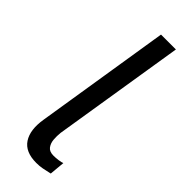

<svg xmlns="http://www.w3.org/2000/svg" viewBox="-238 -731 766 766"><g transform="rotate(45 144.5 -348.0)"><path d="M165 9Q103 9 78 -29Q53 -67 64 -134L155 -705H239L149 -144Q147 -125 148.5 -106Q150 -87 160 -73.5Q170 -60 193 -60Q206 -60 220.5 -62Q235 -64 242 -67L236 -2Q214 3 199 6Q184 9 165 9Z"/></g></svg>

Font: Nunito Sans 7pt Condensed
Style: Italic
Weight: 400
Width: 3
Italic angle: -9°
Designer: Vernon Adams
Foundry: Vernon Adams
Version: Version 3.101;gftools[0.9.27]